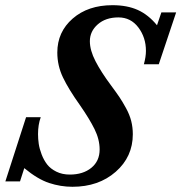

<svg xmlns="http://www.w3.org/2000/svg" viewBox="-57 -696 688 729"><path d="M217.8 13.2Q173.3 13.2 129.6 -1.2Q85.9 -15.6 35.2 -57.6L19 -7.3H-36.6L42 -251H97.7Q87.4 -222.7 87.4 -186.5Q87.4 -168.5 90.1 -149.9Q92.8 -131.3 101.1 -109.6Q109.4 -87.9 122.1 -71.5Q134.8 -55.2 157 -44.2Q179.2 -33.2 208 -33.2Q258.3 -33.2 289.8 -58.8Q321.3 -84.5 321.3 -128.4Q321.3 -166.5 302 -205.6Q282.7 -244.6 247.1 -295.9Q203.6 -356.9 182.1 -401.9Q160.6 -446.8 160.6 -496.6Q160.6 -574.7 219 -625.5Q277.3 -676.3 370.1 -676.3Q425.8 -676.3 466.1 -658.2Q506.3 -640.1 539.1 -600.1L555.7 -648.9H611.8L545.9 -452.1H489.3Q497.1 -480.5 497.1 -502.9Q497.1 -553.7 468.3 -591.8Q439.5 -629.9 392.6 -629.9Q344.2 -629.9 314.2 -603.5Q284.2 -577.1 284.2 -539.6Q284.2 -504.9 305.7 -463.4Q327.1 -421.9 364.7 -371.6Q385.7 -343.3 396.7 -326.9Q407.7 -310.5 421.4 -285.6Q435.1 -260.7 441.2 -236.6Q447.3 -212.4 447.3 -186.5Q447.3 -100.6 382.3 -43.7Q317.4 13.2 217.8 13.2Z"/></svg>

Font: Elstob 6pt SemiBold
Style: Italic
Weight: 600
Italic angle: -20°
Designer: Peter S. Baker
Version: Version 1.015